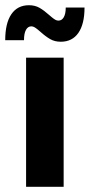

<svg xmlns="http://www.w3.org/2000/svg" viewBox="-33 -716 344 736"><path d="M67 -495H211V0H67ZM122 -594Q120 -596 112 -602.5Q104 -609 98.5 -612Q93 -615 87 -615Q74 -615 66.5 -601.5Q59 -588 59 -562H-13Q-13 -627 10.5 -661.5Q34 -696 78 -696Q101 -696 118.5 -686Q136 -676 156 -658Q158 -656 166 -649.5Q174 -643 179.5 -640Q185 -637 191 -637Q204 -637 211.5 -650Q219 -663 219 -687H291Q291 -624 267.5 -590Q244 -556 200 -556Q177 -556 159.5 -566Q142 -576 122 -594Z"/></svg>

Font: Montserrat Ace
Style: Bold
Weight: 700
Designer: Julieta Ulanovsky
Foundry: Julieta Ulanovsky
Version: Version 1